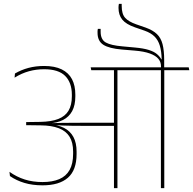

<svg xmlns="http://www.w3.org/2000/svg" viewBox="-20 -974 1000 994"><path d="M485 -804Q485 -761.5 515 -742.2Q545 -723 611.5 -717.5L677.5 -712Q726 -708 756 -697Q786 -686 799.8 -669.5Q813.5 -653 813.5 -631.5V-620H830V-662Q830 -713 821.5 -745.5Q813 -778 792.2 -797.8Q771.5 -817.5 734.5 -831L685.5 -848Q645.5 -862 627.8 -881.8Q610 -901.5 610 -944V-954H595.5Q594.5 -949 594 -944Q593.5 -939 593.5 -933.5Q593.5 -896.5 613 -872.5Q632.5 -848.5 678.5 -832.5L729 -815Q761.5 -803.5 780.2 -784.8Q799 -766 807.5 -737.2Q816 -708.5 817 -667L815.5 -666.5Q807 -682 792 -694.5Q777 -707 750 -715.5Q723 -724 678.5 -728L614 -734Q554.5 -739 527.8 -754Q501 -769 501 -810V-824.5H486.5Q485 -819 485 -813.8Q485 -808.5 485 -804ZM830.5 0V-615H813V0ZM960 -610.5 957 -625.5H684L687 -610.5ZM717 -610.5 714 -625.5H449.5L452.5 -610.5ZM570 0H588V-616H570ZM29 -84.5 31.5 -62.5Q64.5 -39.5 106.5 -27Q148.5 -14.5 200.5 -14.5Q286.5 -14.5 331.5 -53.8Q376.5 -93 376.5 -176.5V-189Q376.5 -234.5 360 -265Q343.5 -295.5 311.5 -311.8Q279.5 -328 232 -331V-335Q276 -337.5 306.8 -353.2Q337.5 -369 353.8 -399.2Q370 -429.5 370 -475V-484Q370 -531 352.8 -564Q335.5 -597 299.5 -614.8Q263.5 -632.5 208.5 -632.5Q165 -632.5 127.5 -622.5Q90 -612.5 57.5 -593.5L55.5 -572Q92.5 -595 130 -605.2Q167.5 -615.5 208.5 -615.5Q283 -615.5 317.5 -580.8Q352 -546 352 -483.5V-475.5Q352 -430 334.8 -401Q317.5 -372 281.5 -358Q245.5 -344 189 -343L115.5 -342V-326L191.5 -325Q247 -324.5 284.2 -310.2Q321.5 -296 340 -266.2Q358.5 -236.5 358.5 -189.5V-177.5Q358.5 -126 340.2 -93.8Q322 -61.5 286.5 -46.5Q251 -31.5 200 -31.5Q150 -31.5 108 -44.8Q66 -58 29 -84.5ZM228 -337V-328L259 -325V-326.5Q283.5 -325 306.8 -324Q330 -323 354.5 -322.8Q379 -322.5 406 -322.5H579.5V-338.5H406Q378.5 -338.5 352.5 -338.2Q326.5 -338 300.8 -337.8Q275 -337.5 247.5 -336.5V-338Z"/></svg>

Font: Anek Devanagari Medium Thin
Style: Regular
Weight: 250
Version: Version 1.003